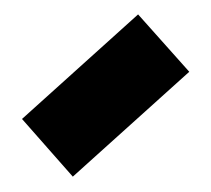

<svg xmlns="http://www.w3.org/2000/svg" viewBox="-20 -833 286 260"><path d="M167 -813.5 236.3 -735.8 78.6 -593.8 9.8 -671.9Z"/></svg>

Font: New Shape
Style: Bold
Weight: 700
Designer: Wojciech Kalinowski "wmk69" (wmk69@o2.pl)
Foundry: Wojciech Kalinowski "wmk69" (wmk69@o2.pl)
Version: Version 2.1.1; 2021-05-14